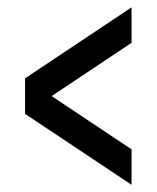

<svg xmlns="http://www.w3.org/2000/svg" viewBox="-20 -606 431 528"><path d="M341.8 -585.9V-488.3L122.1 -341.8L341.8 -195.3V-97.7L48.8 -293V-390.6Z"/></svg>

Font: BabelStone Moon Runes
Style: Regular
Weight: 400
Designer: Andrew West
Foundry: BabelStone
Version: Version 7.001 March 14, 2022